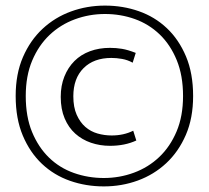

<svg xmlns="http://www.w3.org/2000/svg" viewBox="-20 -658 746 686"><path d="M379 -174Q422 -174 456 -191L467 -156Q426 -137 373 -137Q337 -137 305 -148Q273 -159 249 -180.5Q225 -202 211 -235Q197 -268 197 -312Q197 -352 210 -384.5Q223 -417 246 -440Q269 -463 301.5 -475Q334 -487 373 -487Q395 -487 416 -483.5Q437 -480 465 -469L454 -434Q436 -444 416 -447.5Q396 -451 378 -451Q315 -451 278.5 -414.5Q242 -378 242 -314Q242 -275 254 -248Q266 -221 285 -204.5Q304 -188 328.5 -181Q353 -174 379 -174ZM355 -638Q419 -638 476 -618Q533 -598 576 -557.5Q619 -517 644.5 -456.5Q670 -396 670 -315Q670 -236 644 -176Q618 -116 574 -75Q530 -34 472.5 -13Q415 8 351 8Q287 8 230 -12Q173 -32 130 -72.5Q87 -113 61.5 -173.5Q36 -234 36 -315Q36 -394 62 -454Q88 -514 132 -555Q176 -596 233.5 -617Q291 -638 355 -638ZM355 -608Q299 -608 247.5 -589Q196 -570 157 -533Q118 -496 95 -441.5Q72 -387 72 -315Q72 -241 94.5 -186.5Q117 -132 155 -95Q193 -58 244 -40Q295 -22 351 -22Q407 -22 458.5 -41Q510 -60 549 -97Q588 -134 611 -188.5Q634 -243 634 -315Q634 -388 611.5 -443Q589 -498 550.5 -535Q512 -572 461.5 -590Q411 -608 355 -608Z"/></svg>

Font: Mukta Malar ExtraLight
Style: Regular
Weight: 275
Designer: Aadarsh Rajan, Girish Dalvi, Yashodeep Gholap
Foundry: Ek Type
Version: Version 2.538;PS 1.000;hotconv 16.6.51;makeotf.lib2.5.65220;